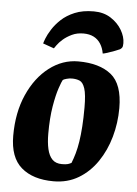

<svg xmlns="http://www.w3.org/2000/svg" viewBox="-53 -775 593 829"><g transform="rotate(5 243.0 -361.0)"><path d="M320 -734Q363 -734 394 -714Q425 -694 442 -665Q459 -636 459 -608Q459 -594 455.5 -589Q452 -584 447 -581Q443 -579 426.5 -572.5Q410 -566 394 -561Q378 -556 374 -556Q370 -580 358.5 -598Q347 -616 328.5 -625.5Q310 -635 284 -635Q256 -635 234 -624.5Q212 -614 196.5 -600.5Q181 -587 172.5 -575Q164 -563 162 -560L114 -577Q115 -582 121.5 -599Q128 -616 142.5 -639Q157 -662 180 -683.5Q203 -705 237.5 -719.5Q272 -734 320 -734ZM210 12Q121 12 70.5 -31.5Q20 -75 20 -169Q20 -270 54.5 -347.5Q89 -425 146.5 -469Q204 -513 272 -513Q364 -513 415 -472Q466 -431 466 -327Q466 -263 449 -202.5Q432 -142 399 -93.5Q366 -45 318.5 -16.5Q271 12 210 12ZM240 -65Q257 -65 265.5 -67.5Q274 -70 281 -74Q289 -94 295.5 -117Q302 -140 306.5 -169Q311 -198 313.5 -234.5Q316 -271 316 -317Q316 -374 307.5 -399.5Q299 -425 284.5 -431Q270 -437 251 -437Q240 -437 227.5 -433.5Q215 -430 212 -427Q208 -421 197.5 -390.5Q187 -360 178.5 -309.5Q170 -259 170 -191Q170 -153 176.5 -124.5Q183 -96 198 -80.5Q213 -65 240 -65Z"/></g></svg>

Font: Faustina ExtraBold
Style: Italic
Weight: 800
Italic angle: -8°
Designer: Alfonso Garcia
Foundry: http://www.omnibus-type.com
Version: Version 1.200